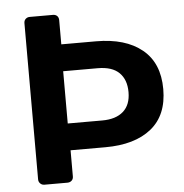

<svg xmlns="http://www.w3.org/2000/svg" viewBox="-51 -749 765 798"><g transform="rotate(-5 331.5 -350.0)"><path d="M102 0Q92 0 85 -7Q78 -14 78 -24V-676Q78 -687 85 -693.5Q92 -700 102 -700H199Q210 -700 216.5 -693.5Q223 -687 223 -676V-575H368Q490 -575 559.5 -518.5Q629 -462 629 -353Q629 -244 560 -188.5Q491 -133 368 -133H223V-24Q223 -13 216 -6.5Q209 0 198 0ZM365 -245Q422 -245 453 -272.5Q484 -300 484 -353Q484 -405 454.5 -434Q425 -463 365 -463H221V-245Z"/></g></svg>

Font: Rubik AZ
Style: Regular
Weight: 500
Designer: Hubert and Fischer
Foundry: Hubert & Fischer
Version: Version 2.000